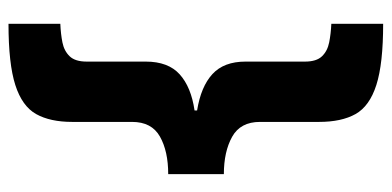

<svg xmlns="http://www.w3.org/2000/svg" viewBox="-255 -504 922 452"><g transform="rotate(-90 206.0 -278.0)"><path d="M376 163Q282 163 232 147Q182 131 163.5 98Q145 65 145 12V-127Q145 -173 110 -192.5Q75 -212 22 -212V-343Q76 -343 110.5 -362.5Q145 -382 145 -428V-569Q145 -621 163.5 -654Q182 -687 232 -703Q282 -719 376 -719V-597Q352 -596 332 -592Q312 -588 299.5 -575Q287 -562 287 -535V-396Q287 -343 257 -316Q227 -289 172 -281V-275Q228 -266 257.5 -239Q287 -212 287 -161V-21Q287 6 299.5 19Q312 32 332.5 36Q353 40 376 41Z"/></g></svg>

Font: Noto Sans ExtraBold
Style: Regular
Weight: 800
Designer: Monotype Design Team
Foundry: Monotype Imaging Inc.
Version: Version 2.007